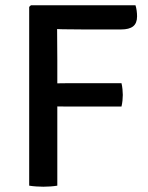

<svg xmlns="http://www.w3.org/2000/svg" viewBox="-20 -703 562 727"><path d="M197 0Q185 2 171 3Q157 4 144 4Q132 4 117.2 3Q102.5 2 90.5 0V-677L97 -683H196V-630.5Q196 -591.5 196.5 -552.2Q197 -513 197 -475ZM493 -683Q496 -674 497.5 -662.5Q499 -651 499 -641Q499 -615 484 -603.2Q469 -591.5 439 -591.5H292Q251 -591.5 217.2 -592.2Q183.5 -593 155 -594.5V-683ZM440 -388Q442.5 -377.5 443.8 -365Q445 -352.5 445 -343.5Q445 -334.5 443.8 -322.2Q442.5 -310 440 -299.5H239.5Q221 -299.5 198.5 -300Q176 -300.5 157 -300.5V-387Q176 -387 198.5 -387.5Q221 -388 239.5 -388Z"/></svg>

Font: Signika
Style: Regular
Weight: 400
Designer: Anna Giedry
Foundry: Anna Giedry
Version: Version 2.001